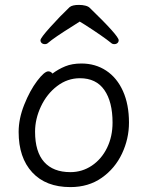

<svg xmlns="http://www.w3.org/2000/svg" viewBox="-20 -745 602 783"><path d="M277 -639Q200 -591 176 -570Q171 -565 163 -565Q155 -565 150 -569.5Q145 -574 145 -581Q145 -590 185 -634.5Q225 -679 264 -716Q275 -725 302 -725Q316 -725 328 -722Q340 -719 346 -713Q464 -599 464 -581Q464 -574 459 -569.5Q454 -565 446 -565Q438 -565 433 -570Q401 -596 328 -643Q325 -645 305 -657ZM177 -454Q187 -454 194 -445Q218 -463 246 -474.5Q274 -486 312 -486Q369 -486 413 -457Q457 -428 481.5 -373.5Q506 -319 506 -245Q506 -179 477.5 -118.5Q449 -58 395 -20Q341 18 267 18Q167 18 111.5 -42Q56 -102 56 -207Q56 -261 79 -318.5Q102 -376 131.5 -415Q161 -454 177 -454ZM267 -43Q315 -43 354.5 -69.5Q394 -96 416.5 -142Q439 -188 439 -245Q439 -330 405.5 -378Q372 -426 306 -426Q255 -426 213 -394Q171 -362 147 -311Q123 -260 123 -208Q123 -126 160 -84.5Q197 -43 267 -43Z"/></svg>

Font: Iansui 0.93
Style: Regular
Weight: 400
Designer: But Ko / Fontworks Inc.
Foundry: zi-hi.com / Fontworks Inc.
Version: Version 0.931